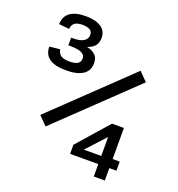

<svg xmlns="http://www.w3.org/2000/svg" viewBox="-132 -844 885 953"><g transform="rotate(20 310.0 -367.0)"><path d="M270 -659.2Q270 -622.5 241.8 -604.5Q213.7 -586.5 174.8 -584.5V-597.3Q204.8 -596.3 227.1 -590.5Q249.3 -584.7 263.5 -569.9Q277.7 -555.2 277.7 -529.2Q277.7 -488 246.7 -468Q215.7 -448 159.2 -448Q120.5 -448 94.5 -456.4Q68.5 -464.8 54.6 -483.1Q40.7 -501.3 40.3 -530.7L95.8 -536.3Q100.5 -513.3 115.2 -504.2Q130 -495 159.5 -495Q188.8 -495 202.7 -504.2Q216.5 -513.3 216.5 -531.5Q216.5 -544.2 207.5 -552.4Q198.5 -560.7 181.2 -564.8Q163.8 -568.8 138.7 -568.8H127.2V-609.2H138.8Q174.2 -609.2 193.1 -620.9Q212 -632.7 212 -653.7Q212 -671.8 198.4 -680.2Q184.8 -688.5 158.7 -688.5Q133 -688.5 119.2 -679.2Q105.5 -670 102.3 -646.5L48.3 -652Q48.7 -691.8 76.8 -713.2Q105 -734.5 159.2 -734.5Q212.2 -734.5 241.1 -715.2Q270 -696 270 -659.2ZM551.7 -527.8 158.7 -151.7 114.5 -196.5 507.5 -572.7ZM468.5 0V-226.7L482.3 -223.7L368.5 -99.8L356.3 -108.5H487.3L503.5 -113.5H564.3V-65.5H319.7V-113.5L464 -277.5H526.8V0Z"/></g></svg>

Font: Monaspace Xenon Var ExtraLight
Style: Regular
Weight: 200
Designer: Riley Cran and the Lettermatic Team
Version: Version 1.200 (Monaspace Xenon Var)